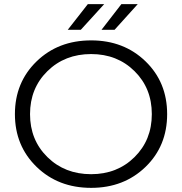

<svg xmlns="http://www.w3.org/2000/svg" viewBox="-20 -901 879 927"><path d="M307 -757 404 -881H483L370 -757ZM470 -757 566 -881H645L533 -757ZM420 6Q261 6 156.5 -95.5Q52 -197 52 -350Q52 -503 156.5 -604.5Q261 -706 420 -706Q578 -706 682.5 -605Q787 -504 787 -350Q787 -196 682.5 -95Q578 6 420 6ZM420 -60Q546 -60 629.5 -142.5Q713 -225 713 -350Q713 -475 629.5 -557.5Q546 -640 420 -640Q293 -640 209 -557.5Q125 -475 125 -350Q125 -225 209 -142.5Q293 -60 420 -60Z"/></svg>

Font: mBank
Style: Regular
Weight: 400
Designer: Julieta Ulanovsky
Foundry: Julieta Ulanovsky
Version: Version 7.200;PS 007.200;hotconv 1.0.88;makeotf.lib2.5.64775